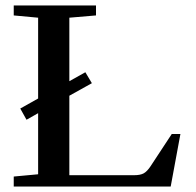

<svg xmlns="http://www.w3.org/2000/svg" viewBox="-20 -683 718 703"><path d="M30.3 0V-36.6L119.6 -44.9V-268.6L77.1 -244.6L54.2 -285.6L119.6 -322.3V-618.2L30.3 -626.5V-663.1H331.5V-626.5L233.9 -618.2V-385.7L292.5 -418.5L316.4 -378.4L233.9 -332.5V-41.5H470.7Q493.7 -41.5 506.1 -48.3Q518.6 -55.2 531.2 -74.2L608.9 -192.4H640.6L605 0Z"/></svg>

Font: Elstob 8pt Medium
Style: Regular
Weight: 500
Designer: Peter S. Baker
Version: Version 1.015